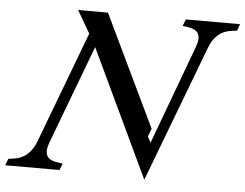

<svg xmlns="http://www.w3.org/2000/svg" viewBox="-115 -762 1066 835"><g transform="rotate(5 418.0 -345.0)"><path d="M769 -584 543.9 9.8 280.8 -545.9 119.1 -116.2Q104.5 -78.1 114.7 -57.6Q125 -37.1 162.1 -32.2L184.1 -28.8L172.9 0H-64L-53.2 -28.8L-29.8 -32.2Q38.6 -41 66.9 -116.2L250 -602.1L192.9 -700.2H323.2L556.2 -213.9L543 -178.2L557.1 -152.8L716.8 -584Q731.4 -622.1 720.9 -642.6Q710.4 -663.1 672.9 -668L651.9 -670.9L663.1 -700.2H899.9L889.2 -670.9L865.2 -668Q795.9 -659.2 769 -584Z"/></g></svg>

Font: Redaction
Style: Italic
Weight: 400
Designer: Jeremy Mickel / Forest Young
Foundry: MCKL
Version: Version 2.001;hotconv 1.0.113;makeotfexe 2.5.65598 DEVELOPME